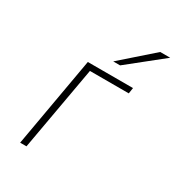

<svg xmlns="http://www.w3.org/2000/svg" viewBox="-176 -839 866 946"><g transform="rotate(30 257.0 -366.0)"><path d="M83 0 173 -511H430L425 -478H204L119 0ZM280 -576 457 -732H514L319 -576Z"/></g></svg>

Font: Overpass Thin
Style: Italic
Weight: 250
Italic angle: -10°
Designer: Delve Withrington, Dave Bailey, Thomas Jockin
Foundry: Delve Fonts LLC
Version: Version 4.000